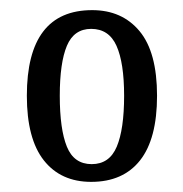

<svg xmlns="http://www.w3.org/2000/svg" viewBox="-20 -739 362 379"><path d="M160 -380Q100 -380 66.5 -422.5Q33 -465 33 -550Q33 -719 162 -719Q221 -719 255.5 -677.5Q290 -636 290 -550Q290 -465 256.5 -422.5Q223 -380 160 -380ZM161 -415Q196 -415 210.5 -449.5Q225 -484 225 -550Q225 -615 210 -648.5Q195 -682 160 -682Q126 -682 112 -648.5Q98 -615 98 -550Q98 -484 112 -449.5Q126 -415 161 -415Z"/></svg>

Font: Noto Serif ExtraCondensed
Style: Regular
Weight: 400
Width: 2
Designer: Monotype Design Team
Foundry: Monotype Imaging Inc.
Version: Version 2.015